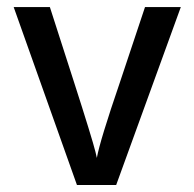

<svg xmlns="http://www.w3.org/2000/svg" viewBox="-20 -527 554 547"><path d="M199.2 0H311L495.1 -506.8H393.1L321.8 -293Q264.6 -126 255.9 -77.1L252 -94.2Q248 -110.8 231.4 -164.8Q214.8 -218.8 190.9 -293L122.1 -506.8H19Z"/></svg>

Font: FAU Chimera Medium
Style: Regular
Weight: 500
Version: Version 1.002;hotconv 1.0.117;makeotfexe 2.5.65602